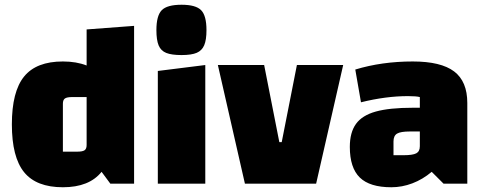

<svg xmlns="http://www.w3.org/2000/svg" viewBox="-20 -774 2034 809"><path d="M545 -665V0H445L408 -50Q356 15 245 15Q133 15 81.5 -48.5Q30 -112 30 -250Q30 -388 81.5 -451.5Q133 -515 245 -515Q302 -515 345 -498V-650ZM345 -163V-365H284Q262 -365 253.5 -359Q245 -353 245 -337V-135H306Q328 -135 336.5 -141Q345 -147 345 -163Z M845 -500V0H645V-475ZM639 -647Q639 -708 661.5 -731Q684 -754 745 -754Q805 -754 827.5 -731Q850 -708 850 -647Q850 -606 840.5 -583.5Q831 -561 809 -551.5Q787 -542 745 -542Q703 -542 680.5 -551Q658 -560 648.5 -582.5Q639 -605 639 -647Z M1093 -500 1157 -175H1167L1231 -500H1426L1312 0H1012L898 -500Z M1949 -340V0H1849L1799 -50Q1761 -18 1717.5 -1.5Q1674 15 1629 15Q1538 15 1496 -26Q1454 -67 1454 -155Q1454 -216 1480 -252Q1506 -288 1563.5 -304Q1621 -320 1719 -320H1749V-365Q1734 -369 1699 -369Q1606 -369 1501 -343L1477 -481Q1589 -515 1719 -515Q1838 -515 1893.5 -473Q1949 -431 1949 -340ZM1749 -158V-220H1707Q1668 -220 1653 -211Q1638 -202 1638 -178V-120H1680Q1719 -120 1734 -128Q1749 -136 1749 -158Z"/></svg>

Font: Changa ExtraBold
Style: Regular
Weight: 800
Designer: Eduardo Rodriguez Tunni
Foundry: Eduardo Rodriguez Tunni
Version: Version 2.002; ttfautohint (v1.5) -l 8 -r 50 -G 220 -x 14 -H